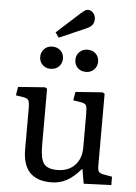

<svg xmlns="http://www.w3.org/2000/svg" viewBox="-63 -1015 761 1077"><g transform="rotate(5 317.0 -477.0)"><path d="M265 14Q105 14 105 -157V-386Q105 -422 99 -433Q93 -444 71 -448L27 -455L35 -503L186 -514L198 -507V-186Q198 -113 218.5 -85.5Q239 -58 294 -58Q356 -58 392.5 -95.5Q429 -133 429 -197V-386Q429 -421 423.5 -432.5Q418 -444 395 -448L350 -455L358 -503L510 -514L522 -507V-101Q522 -77 528.5 -68.5Q535 -60 554 -56L604 -47V0L449 6L435 -75H432Q393 -29 353.5 -7.5Q314 14 265 14ZM238 -798 218 -826 349 -945Q362 -956 370.5 -962Q379 -968 388 -968Q407 -968 419 -952.5Q431 -937 431 -920Q431 -899 420 -885.5Q409 -872 389 -864ZM406 -620Q378 -620 360 -637.5Q342 -655 342 -682Q342 -709 360 -727Q378 -745 406 -745Q434 -745 452 -727.5Q470 -710 470 -683Q470 -656 452 -638Q434 -620 406 -620ZM207 -620Q180 -620 162 -637.5Q144 -655 144 -682Q144 -709 162 -727Q180 -745 207 -745Q236 -745 254 -727.5Q272 -710 272 -683Q272 -656 254 -638Q236 -620 207 -620Z"/></g></svg>

Font: Literata 12pt
Style: Regular
Weight: 400
Designer: Latin by Veronika Burian and Jose Scaglione. Greek by Irene Vlachou. Cyrillic by Vera Evstafieva.
Foundry: TypeTogether
Version: Version 3.002